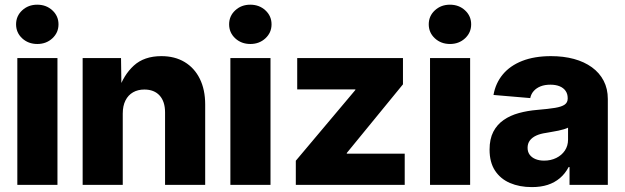

<svg xmlns="http://www.w3.org/2000/svg" viewBox="-20 -781 2640 811"><path d="M53.2 0V-535.6H222.7V0ZM137.7 -595.2Q99.6 -595.2 73.7 -619.1Q47.9 -643.1 47.9 -678.2Q47.9 -713.4 73.7 -737.3Q99.6 -761.2 137.2 -761.2Q175.3 -761.2 201.2 -737.3Q227.1 -713.4 227.1 -678.2Q227.1 -643.1 201.2 -619.1Q175.3 -595.2 137.7 -595.2Z M498.5 -301.3V0H329.1V-535.6H491.2L493.2 -397.9H480Q501.5 -463.9 545.2 -503.9Q588.9 -543.9 661.6 -543.9Q718.3 -543.9 759.8 -519Q801.3 -494.1 824 -448.2Q846.7 -402.3 846.7 -339.8V0H677.2V-306.2Q677.2 -352.1 654.3 -377.4Q631.3 -402.8 589.8 -402.8Q562.5 -402.8 542 -391.1Q521.5 -379.4 510 -356.7Q498.5 -334 498.5 -301.3Z M953.1 0V-535.6H1122.6V0ZM1037.6 -595.2Q999.5 -595.2 973.6 -619.1Q947.8 -643.1 947.8 -678.2Q947.8 -713.4 973.6 -737.3Q999.5 -761.2 1037.1 -761.2Q1075.2 -761.2 1101.1 -737.3Q1127 -713.4 1127 -678.2Q1127 -643.1 1101.1 -619.1Q1075.2 -595.2 1037.6 -595.2Z M1229.5 0V-102.1L1481 -400.9V-403.3H1235.4V-535.6H1682.1V-424.8L1444.8 -134.8V-131.8H1689.5V0Z M1796.4 0V-535.6H1965.8V0ZM1880.9 -595.2Q1842.8 -595.2 1816.9 -619.1Q1791 -643.1 1791 -678.2Q1791 -713.4 1816.9 -737.3Q1842.8 -761.2 1880.4 -761.2Q1918.5 -761.2 1944.3 -737.3Q1970.2 -713.4 1970.2 -678.2Q1970.2 -643.1 1944.3 -619.1Q1918.5 -595.2 1880.9 -595.2Z M2226.6 9.3Q2174.3 9.3 2134 -8.1Q2093.8 -25.4 2070.8 -60.5Q2047.9 -95.7 2047.9 -148.9Q2047.9 -193.8 2063.7 -224.4Q2079.6 -254.9 2107.4 -274.2Q2135.3 -293.5 2171.9 -303.5Q2208.5 -313.5 2250 -316.9Q2296.4 -320.8 2324.5 -325.4Q2352.5 -330.1 2365.2 -339.1Q2377.9 -348.1 2377.9 -364.3V-366.7Q2377.9 -384.3 2369.1 -397Q2360.4 -409.7 2344 -416.5Q2327.6 -423.3 2304.7 -423.3Q2281.2 -423.3 2263.4 -416.3Q2245.6 -409.2 2234.4 -396.5Q2223.1 -383.8 2219.7 -366.7L2064.5 -379.9Q2073.2 -429.7 2103.8 -466.6Q2134.3 -503.4 2185.8 -523.7Q2237.3 -543.9 2307.6 -543.9Q2360.4 -543.9 2404.3 -532Q2448.2 -520 2480.2 -496.8Q2512.2 -473.6 2529.8 -439.9Q2547.4 -406.2 2547.4 -362.8V0H2385.7V-75.2H2381.8Q2367.2 -47.4 2345 -28.6Q2322.8 -9.8 2293.5 -0.2Q2264.2 9.3 2226.6 9.3ZM2278.3 -102.5Q2306.6 -102.5 2329.6 -113.8Q2352.5 -125 2366 -145Q2379.4 -165 2379.4 -191.4V-241.7Q2372.6 -238.3 2362.1 -235.1Q2351.6 -231.9 2338.9 -229.2Q2326.2 -226.6 2313 -224.4Q2299.8 -222.2 2286.6 -219.7Q2262.2 -216.3 2244.9 -208.3Q2227.5 -200.2 2218 -187.5Q2208.5 -174.8 2208.5 -156.7Q2208.5 -139.2 2217.5 -127.2Q2226.6 -115.2 2242.2 -108.9Q2257.8 -102.5 2278.3 -102.5Z"/></svg>

Font: Inter 20pt ExtraBold
Style: Regular
Weight: 800
Version: Version 4.001;git-66647c0bb